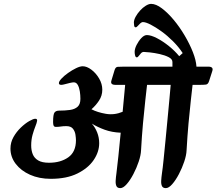

<svg xmlns="http://www.w3.org/2000/svg" viewBox="-20 -950 1117 991"><path d="M34 -183Q34 -140 61 -104.5Q88 -69 135 -48Q182 -27 242 -27Q324 -27 379.5 -54.5Q435 -82 463.5 -124Q492 -166 492 -211Q492 -240 481.5 -266.5Q471 -293 454 -312Q483 -294 520 -280.5Q557 -267 603 -265Q597 -201 591 -144Q585 -87 581 -56Q578 -35 577 -17.5Q576 0 581 10.5Q586 21 601 21Q616 21 634 0.5Q652 -20 668.5 -51.5Q685 -83 696 -116Q707 -149 708 -174Q712 -246 718 -313Q724 -380 730 -432Q736 -484 739 -512H861Q859 -485 854.5 -439Q850 -393 845 -338Q840 -283 834.5 -228Q829 -173 824.5 -127.5Q820 -82 816 -56Q813 -35 812 -17.5Q811 0 816 10.5Q821 21 836 21Q851 21 869 0.5Q887 -20 903.5 -51.5Q920 -83 931 -116Q942 -149 943 -174Q947 -246 953 -313Q959 -380 965 -432Q971 -484 974 -512H1010Q1032 -512 1043 -513.5Q1054 -515 1059 -531L1076 -584Q1083 -606 1055 -606H994Q992 -639 975.5 -681Q959 -723 933 -767Q907 -811 876.5 -847.5Q846 -884 815.5 -907Q785 -930 760 -930Q748 -930 732.5 -920.5Q717 -911 703 -895.5Q689 -880 680 -863.5Q671 -847 671 -833Q671 -826 672.5 -817.5Q674 -809 680 -809Q685 -809 691 -816Q697 -823 704 -829.5Q711 -836 718 -836Q732 -836 757.5 -823Q783 -810 813.5 -788Q844 -766 873 -737Q902 -708 923 -676L905 -660Q883 -687 852 -712Q821 -737 790 -753Q759 -769 738 -769Q724 -769 709.5 -753.5Q695 -738 685 -718Q675 -698 675 -682Q675 -672 677.5 -663Q680 -654 686 -654Q691 -654 696 -661Q701 -668 707.5 -675Q714 -682 722 -682Q730 -682 753.5 -679.5Q777 -677 804 -671Q831 -665 850.5 -655Q870 -645 870 -630Q870 -624 870 -617.5Q870 -611 870 -606H620Q598 -606 587 -605Q576 -604 571 -587L555 -534Q548 -512 576 -512H626L613 -373Q570 -355 526.5 -362.5Q483 -370 452 -386Q474 -405 491 -430.5Q508 -456 508 -487Q508 -517 491.5 -545Q475 -573 451.5 -590.5Q428 -608 407 -608Q393 -608 372.5 -598Q352 -588 331.5 -573.5Q311 -559 297.5 -544.5Q284 -530 284 -521Q284 -512 296 -512Q303 -512 315.5 -515.5Q328 -519 341 -522Q354 -525 361 -525Q374 -525 381.5 -511.5Q389 -498 392 -478.5Q395 -459 395 -440Q395 -412 380.5 -399Q366 -386 341 -382.5Q316 -379 285 -379Q269 -379 261.5 -369.5Q254 -360 254 -320Q254 -307 257 -301Q260 -295 269 -295Q282 -295 294 -297Q306 -299 322 -299Q346 -299 356.5 -285.5Q367 -272 369.5 -254.5Q372 -237 372 -226Q372 -166 332.5 -138Q293 -110 233 -110Q197 -110 177 -122Q157 -134 149 -154Q141 -174 141 -199Q141 -229 148 -254Q155 -279 162.5 -297.5Q170 -316 171.5 -326.5Q173 -337 162 -337Q152 -337 131 -325Q110 -313 87.5 -291.5Q65 -270 49.5 -242.5Q34 -215 34 -183Z"/></svg>

Font: Alkatra
Style: Regular
Weight: 400
Designer: Suman Bhandary
Version: Version 1.100;gftools[0.9.22]